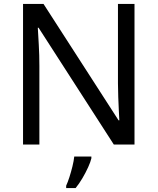

<svg xmlns="http://www.w3.org/2000/svg" viewBox="-20 -734 800 975"><path d="M663 0H558L176 -593H172Q174 -558 177 -506Q180 -454 180 -399V0H97V-714H201L582 -123H586Q585 -139 583.5 -171Q582 -203 580.5 -241Q579 -279 579 -311V-714H663ZM444 70Q440 88 427.5 115.5Q415 143 398.5 171Q382 199 364 221H316V209Q324 192 332.5 165.5Q341 139 348 110.5Q355 82 357 61H444Z"/></svg>

Font: Noto Sans Tai Tham
Style: Regular
Weight: 400
Designer: Monotype Design Team 2013. Revised by David WIlliams 2020
Foundry: Monotype Imaging Inc.
Version: Version 2.002